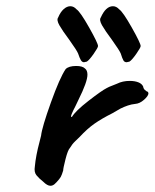

<svg xmlns="http://www.w3.org/2000/svg" viewBox="-20 -611 497 617"><path d="M92 -76Q95 -110 107 -155L112 -175Q115 -202 143.5 -281.5Q172 -361 191 -389Q201 -399 225 -399Q245 -399 253 -391Q261 -385 261 -371Q261 -348 232 -290L222 -269Q215 -256 210.5 -245Q206 -234 211 -235Q222 -254 264.5 -287Q307 -320 323 -328Q330 -332 341 -336Q352 -340 356 -342Q374 -351 397 -351Q413 -351 424.5 -346.5Q436 -342 440 -333Q441 -326 445.5 -322Q450 -318 452 -317Q455 -317 456 -314.5Q457 -312 457 -311Q457 -303 443 -290.5Q429 -278 414 -277Q403 -276 391 -272Q379 -268 367 -262L341 -247Q307 -230 283.5 -213.5Q260 -197 236 -171Q231 -166 221.5 -157Q212 -148 205 -136Q198 -129 190.5 -99.5Q183 -70 183 -63Q182 -60 179 -51Q176 -42 170 -35Q161 -24 155 -19Q149 -14 142 -14Q132 -14 119 -27Q105 -38 97 -48Q89 -58 92 -76ZM250 -411Q244 -411 240 -417.5Q236 -424 231 -439Q227 -449 202 -484Q181 -512 171 -529.5Q161 -547 167 -555Q174 -572 184.5 -581.5Q195 -591 206 -591Q217 -591 226 -581Q238 -573 266.5 -522.5Q295 -472 295 -463Q295 -458 281 -438Q267 -418 259 -413ZM387 -411Q380 -411 376.5 -417Q373 -423 368 -439Q364 -449 339 -484Q318 -512 308 -529.5Q298 -547 304 -555Q320 -591 343 -591Q354 -591 363 -581Q375 -573 403.5 -522.5Q432 -472 432 -463Q432 -458 418 -438Q404 -418 396 -413Z"/></svg>

Font: Caveat
Style: Bold
Weight: 700
Designer: Pablo Impallari
Foundry: Pablo Impallari
Version: Version 1.500; ttfautohint (v1.6)